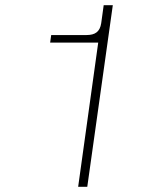

<svg xmlns="http://www.w3.org/2000/svg" viewBox="-20 -717 600 737"><path d="M280 0H315L413 -697H378L368.5 -628C363.5 -595 345 -582.5 312.5 -582.5H176.5L172.5 -553.5H357Z"/></svg>

Font: HK Grotesk ExtraLight
Style: Italic
Weight: 200
Italic angle: -16°
Designer: Alfredo Marco Pradil
Foundry: Hanken Design Co.
Version: Version 3.001;FEAKit 1.0